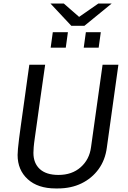

<svg xmlns="http://www.w3.org/2000/svg" viewBox="-20 -1050 719 1080"><path d="M293 10Q193 10 136 -42Q79 -94 79 -178Q79 -189 81 -213.5Q83 -238 87.5 -271.5Q92 -305 97.5 -346Q103 -387 109.5 -431.5Q116 -476 122 -521Q128 -566 134 -608Q140 -650 145 -686H234Q218 -576 207 -497Q196 -418 188.5 -364Q181 -310 176 -275.5Q171 -241 169.5 -221.5Q168 -202 168 -190Q168 -132 204 -99Q240 -66 309 -66Q385 -66 434 -109.5Q483 -153 492 -222L557 -686H646L581 -220Q572 -150 534.5 -98.5Q497 -47 438.5 -18.5Q380 10 305 10ZM381 -905 264 -1030H339L425 -955L533 -1030H608L455 -905ZM265 -782 277 -869H362L350 -782ZM451 -782 463 -869H547L535 -782Z"/></svg>

Font: Chivo Medium Light
Style: Italic
Weight: 300
Italic angle: -8.05°
Version: Version 2.002